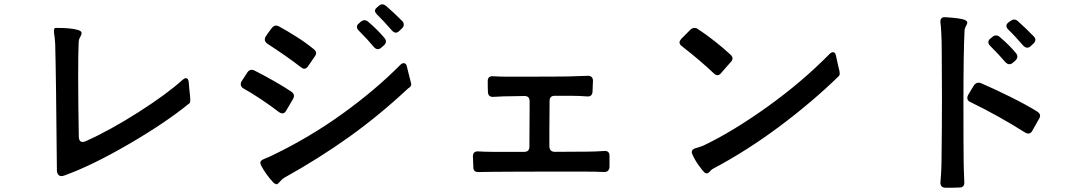

<svg xmlns="http://www.w3.org/2000/svg" viewBox="-20 -846 5040 894"><path d="M846 -482Q857 -482 859 -462Q860 -447 861 -436Q862 -425 863 -417Q866 -393 866 -380Q866 -369 863 -366Q752 -275 579 -174.5Q406 -74 280 -29Q271 -26 266 -26Q257 -26 251.5 -32.5Q246 -39 245 -48Q241 -500 237 -641Q235 -674 232 -690L231 -701Q231 -708 233 -712Q235 -716 238 -716H248Q305 -716 337 -708Q360 -703 360 -692Q360 -686 356 -679Q352 -672 350 -667Q346 -658 346 -642Q344 -594 344 -490Q344 -371 347 -206Q349 -185 365 -185Q372 -185 380 -189Q492 -239 624.5 -323.5Q757 -408 831 -475Q839 -482 846 -482Z M1823 -694Q1814 -694 1805 -704Q1763 -752 1736 -778Q1726 -788 1726 -796Q1726 -804 1735 -811L1745 -820Q1753 -826 1760 -826Q1768 -826 1778 -818Q1812 -789 1853 -748Q1860 -741 1860 -731Q1860 -722 1852 -714L1838 -701Q1831 -694 1823 -694ZM1739 -617Q1730 -617 1721 -627Q1693 -661 1650 -704Q1642 -712 1642 -721Q1642 -730 1651 -737L1661 -746Q1669 -752 1677 -752Q1686 -752 1694 -745Q1740 -706 1771 -668Q1777 -661 1777 -652Q1777 -644 1768 -635L1755 -624Q1748 -617 1739 -617ZM1397 -526Q1390 -526 1381 -533Q1320 -581 1224 -643Q1213 -652 1213 -662Q1213 -669 1217 -676Q1226 -690 1246 -716Q1255 -727 1265 -727Q1272 -727 1279 -723Q1316 -703 1361 -674.5Q1406 -646 1441 -617Q1452 -608 1452 -599Q1452 -593 1447 -585Q1423 -549 1414 -537Q1406 -526 1397 -526ZM1253 4Q1219 -32 1196 -75Q1192 -85 1192 -88Q1192 -99 1210 -106Q1221 -110 1233 -115.5Q1245 -121 1249 -123Q1423 -207 1575.5 -317Q1728 -427 1844 -544Q1852 -552 1860 -552Q1872 -552 1875 -534L1888 -482Q1895 -456 1895 -453Q1894 -447 1891.5 -443.5Q1889 -440 1880 -434Q1745 -308 1605 -208Q1465 -108 1303 -18Q1294 -13 1283 0Q1272 13 1267 12Q1259 10 1253 4ZM1295 -318Q1288 -318 1279 -324Q1243 -352 1196.5 -383Q1150 -414 1114 -434Q1101 -441 1101 -454Q1101 -460 1104 -466Q1128 -504 1132 -509Q1140 -521 1152 -521Q1158 -521 1164 -518Q1204 -498 1253.5 -470Q1303 -442 1337 -419Q1349 -410 1349 -399Q1349 -396 1345 -386L1312 -330Q1305 -318 1295 -318Z M2793 -143Q2818 -145 2818 -120V-68Q2816 -45 2793 -45Q2758 -47 2701 -47H2610Q2370 -47 2282 -46L2206 -45Q2184 -45 2184 -67L2182 -118Q2182 -143 2208 -141Q2239 -139 2275 -139H2421Q2445 -139 2445 -163L2446 -344V-375Q2446 -399 2422 -399Q2403 -398 2368 -398Q2322 -398 2279 -395Q2253 -393 2252 -417Q2251 -432 2251 -468Q2251 -493 2277 -491Q2305 -489 2339 -489H2387Q2581 -489 2625 -490L2715 -493Q2727 -494 2734 -488Q2741 -482 2741 -470Q2741 -453 2739 -419Q2737 -395 2714 -397Q2677 -400 2636 -400H2563Q2539 -400 2539 -376L2538 -234V-163Q2540 -139 2564 -139L2719 -140Q2751 -140 2793 -143Z M3320 -496Q3312 -496 3303 -505Q3242 -563 3155 -631Q3144 -639 3144 -649Q3144 -655 3152 -665L3195 -708Q3203 -716 3214 -716Q3223 -716 3229 -711Q3265 -688 3308 -654Q3351 -620 3382 -591Q3391 -582 3391 -574Q3391 -568 3386 -561L3357 -528L3337 -505Q3330 -496 3320 -496ZM3265 -40 3260 -43Q3249 -54 3232 -78Q3215 -102 3204 -127Q3201 -133 3201 -137Q3201 -152 3222 -157Q3231 -159 3255 -168Q3393 -234 3553.5 -349Q3714 -464 3843 -595Q3851 -603 3859 -603Q3870 -603 3873 -584L3883 -539Q3890 -513 3890 -505Q3890 -497 3888 -495Q3886 -493 3886 -492Q3764 -373 3612.5 -259.5Q3461 -146 3305 -63Q3292 -57 3283 -45Q3278 -40 3273 -39Q3268 -38 3265 -40Z M4359 1Q4362 -33 4363 -60.5Q4364 -88 4364 -97Q4366 -265 4366 -390L4365 -594Q4365 -656 4363 -689Q4361 -729 4359 -740Q4356 -767 4381 -766Q4387 -766 4414.5 -763.5Q4442 -761 4460 -757Q4484 -752 4484 -740Q4484 -736 4477.5 -724Q4471 -712 4471 -700Q4466 -603 4466 -360Q4466 -162 4467 -98Q4467 -70 4470 1Q4471 13 4465.5 20Q4460 27 4450 27Q4404 29 4381 28Q4357 27 4359 1ZM4763 -624Q4754 -624 4745 -633Q4698 -687 4676 -707Q4666 -717 4666 -725Q4666 -734 4675 -741Q4678 -744 4681 -745.5Q4684 -747 4686 -749Q4694 -755 4702 -755Q4711 -755 4719 -748Q4758 -713 4793 -677Q4801 -669 4801 -661Q4801 -652 4792 -643L4779 -631Q4772 -624 4763 -624ZM4680 -547Q4670 -547 4661 -557Q4632 -591 4590 -633Q4582 -641 4582 -650Q4582 -659 4591 -666L4601 -674Q4608 -681 4618 -681Q4627 -681 4635 -674Q4680 -636 4711 -598Q4717 -591 4717 -582Q4717 -573 4708 -564L4695 -553Q4688 -547 4680 -547ZM4768 -224Q4761 -224 4753 -229Q4628 -308 4498 -371Q4484 -377 4484 -390Q4484 -397 4488 -404L4515 -449Q4524 -461 4536 -461Q4543 -461 4547 -459Q4608 -433 4683.5 -395.5Q4759 -358 4809 -327Q4823 -318 4823 -307Q4823 -304 4821 -298Q4812 -281 4786 -236Q4779 -224 4768 -224Z"/></svg>

Font: Shippori Gothic B2 Bold
Style: Regular
Weight: 700
Designer: FONTDASU
Foundry: FONTDASU / Google Inc. / but / Adobe
Version: Version 1.130